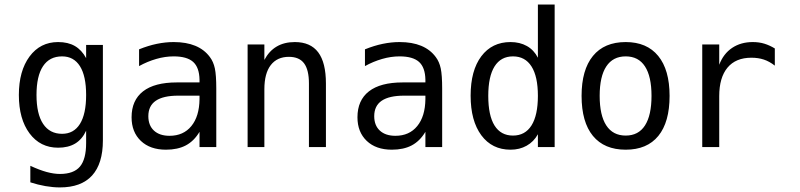

<svg xmlns="http://www.w3.org/2000/svg" viewBox="-20 -651 3540 850"><path d="M361.3 -230.5Q361.3 -314.5 334 -357.9Q306.6 -401.4 254.9 -401.4Q199.2 -401.4 170.4 -357.9Q141.6 -314.5 141.6 -230.5Q141.6 -146.5 170.9 -102.5Q200.2 -58.6 254.9 -58.6Q306.6 -58.6 334 -102.5Q361.3 -146.5 361.3 -230.5ZM435.5 -29.3Q435.5 73.2 387.7 126Q339.8 178.7 245.1 178.7Q214.8 178.7 181.2 172.9Q147.5 167 114.3 156.2V83Q154.3 101.6 186.5 110.4Q218.8 119.1 245.1 119.1Q306.6 119.1 334 86.4Q361.3 53.7 361.3 -17.6V-72.3Q343.8 -34.2 313 -15.6Q282.2 2.9 237.3 2.9Q158.2 2.9 110.8 -60.5Q63.5 -124 63.5 -230.5Q63.5 -336.9 110.8 -400.9Q158.2 -464.8 237.3 -464.8Q281.2 -464.8 311.5 -447.3Q341.8 -429.7 361.3 -393.6V-452.1H435.5Z M768.6 -227.5Q703.1 -227.5 669.9 -205.1Q636.7 -182.6 636.7 -136.7Q636.7 -95.7 661.6 -72.8Q686.5 -49.8 730.5 -49.8Q792 -49.8 827.1 -92.8Q862.3 -135.7 863.3 -211.9V-227.5ZM937.5 -258.8V0H863.3V-67.4Q838.9 -26.4 802.7 -7.3Q766.6 11.7 714.8 11.7Q644.5 11.7 603.5 -27.3Q562.5 -66.4 562.5 -131.8Q562.5 -207 613.3 -246.6Q664.1 -286.1 762.7 -286.1H863.3V-297.9Q862.3 -352.5 835 -377Q807.6 -401.4 749 -401.4Q710.9 -401.4 671.9 -390.1Q632.8 -378.9 595.7 -358.4V-432.6Q636.7 -449.2 674.8 -457Q712.9 -464.8 749 -464.8Q804.7 -464.8 844.7 -448.2Q884.8 -431.6 909.2 -398.4Q924.8 -377.9 931.2 -348.1Q937.5 -318.4 937.5 -258.8Z M1422.9 -281.2V0H1347.7V-281.2Q1347.7 -341.8 1326.2 -370.6Q1304.7 -399.4 1258.8 -399.4Q1207 -399.4 1178.7 -362.8Q1150.4 -326.2 1150.4 -255.9V0H1076.2V-454.1H1150.4V-385.7Q1170.9 -424.8 1204.6 -444.8Q1238.3 -464.8 1285.2 -464.8Q1354.5 -464.8 1388.7 -419.4Q1422.9 -374 1422.9 -281.2Z M1768.6 -227.5Q1703.1 -227.5 1669.9 -205.1Q1636.7 -182.6 1636.7 -136.7Q1636.7 -95.7 1661.6 -72.8Q1686.5 -49.8 1730.5 -49.8Q1792 -49.8 1827.1 -92.8Q1862.3 -135.7 1863.3 -211.9V-227.5ZM1937.5 -258.8V0H1863.3V-67.4Q1838.9 -26.4 1802.7 -7.3Q1766.6 11.7 1714.8 11.7Q1644.5 11.7 1603.5 -27.3Q1562.5 -66.4 1562.5 -131.8Q1562.5 -207 1613.3 -246.6Q1664.1 -286.1 1762.7 -286.1H1863.3V-297.9Q1862.3 -352.5 1835 -377Q1807.6 -401.4 1749 -401.4Q1710.9 -401.4 1671.9 -390.1Q1632.8 -378.9 1595.7 -358.4V-432.6Q1636.7 -449.2 1674.8 -457Q1712.9 -464.8 1749 -464.8Q1804.7 -464.8 1844.7 -448.2Q1884.8 -431.6 1909.2 -398.4Q1924.8 -377.9 1931.2 -348.1Q1937.5 -318.4 1937.5 -258.8Z M2361.3 -395.5V-630.9H2435.5V0H2361.3V-56.6Q2342.8 -23.4 2311.5 -5.9Q2280.3 11.7 2240.2 11.7Q2158.2 11.7 2110.8 -52.2Q2063.5 -116.2 2063.5 -227.5Q2063.5 -338.9 2110.8 -401.9Q2158.2 -464.8 2240.2 -464.8Q2281.2 -464.8 2312.5 -447.3Q2343.8 -429.7 2361.3 -395.5ZM2141.6 -226.6Q2141.6 -139.6 2169.4 -95.2Q2197.3 -50.8 2251 -50.8Q2304.7 -50.8 2333 -95.7Q2361.3 -140.6 2361.3 -226.6Q2361.3 -312.5 2333 -356.9Q2304.7 -401.4 2251 -401.4Q2197.3 -401.4 2169.4 -356.9Q2141.6 -312.5 2141.6 -226.6Z M2750 -401.4Q2693.4 -401.4 2664.1 -356.9Q2634.8 -312.5 2634.8 -226.6Q2634.8 -140.6 2664.1 -95.7Q2693.4 -50.8 2750 -50.8Q2806.6 -50.8 2835.4 -95.7Q2864.3 -140.6 2864.3 -226.6Q2864.3 -312.5 2835.4 -356.9Q2806.6 -401.4 2750 -401.4ZM2750 -464.8Q2843.8 -464.8 2894 -403.3Q2944.3 -341.8 2944.3 -226.6Q2944.3 -110.4 2894.5 -49.3Q2844.7 11.7 2750 11.7Q2655.3 11.7 2605 -49.3Q2554.7 -110.4 2554.7 -226.6Q2554.7 -341.8 2605 -403.3Q2655.3 -464.8 2750 -464.8Z M3410.2 -360.4Q3386.7 -378.9 3361.8 -387.2Q3336.9 -395.5 3306.6 -395.5Q3237.3 -395.5 3200.7 -351.6Q3164.1 -307.6 3164.1 -225.6V0H3088.9V-454.1H3164.1V-364.3Q3182.6 -413.1 3221.2 -439Q3259.8 -464.8 3312.5 -464.8Q3340.8 -464.8 3364.3 -457.5Q3387.7 -450.2 3410.2 -436.5Z"/></svg>

Font: BabelStone Coelbren y Beirdd
Style: Regular
Weight: 400
Designer: Andrew West
Foundry: BabelStone
Version: Version 1.00;September 27, 2022